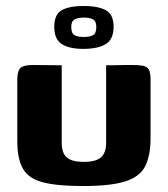

<svg xmlns="http://www.w3.org/2000/svg" viewBox="-20 -618 563 644"><path d="M187 -399V-140Q187 -104 204.5 -89.5Q222 -75 261 -75Q302 -75 319 -90.5Q336 -106 336 -139V-399Q337 -399 349 -399Q361 -399 376.5 -399.5Q392 -400 405.5 -400Q419 -400 422 -400Q445 -400 459 -397.5Q473 -395 479 -385Q485 -375 485 -350V-156Q485 -96 467 -60.5Q449 -25 400 -9.5Q351 6 258 6Q172 6 124 -6.5Q76 -19 57 -52Q38 -85 38 -145V-350Q38 -379 48 -389.5Q58 -400 91 -400Q115 -400 139 -399.5Q163 -399 187 -399ZM259 -454Q213 -454 187.5 -470Q162 -486 162 -528Q162 -570 187.5 -584Q213 -598 261 -598Q308 -598 334.5 -584Q361 -570 361 -528Q361 -486 334.5 -470Q308 -454 259 -454ZM261 -494Q281 -494 292 -500Q303 -506 303 -528Q303 -547 292 -553Q281 -559 261 -559Q242 -559 230.5 -553Q219 -547 219 -528Q219 -506 230 -500Q241 -494 261 -494Z"/></svg>

Font: Genos
Style: Bold
Weight: 700
Designer: Robert E. Leuschke
Foundry: Robert E. Leuschke
Version: Version 1.010